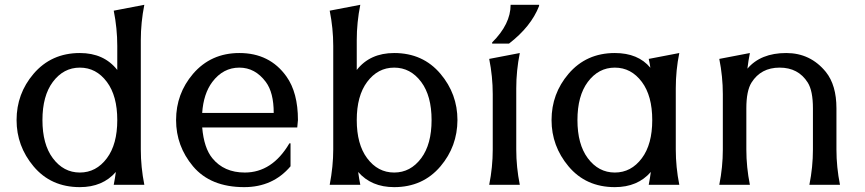

<svg xmlns="http://www.w3.org/2000/svg" viewBox="-20 -767 3590 797"><path d="M423.8 -426.8Q379.4 -486.3 311.5 -486.3Q243.7 -486.3 199.2 -426.8Q156.2 -369.1 156.2 -268.6Q156.2 -168 199.2 -110.4Q243.7 -50.8 311.5 -50.8Q379.4 -50.8 423.8 -110.4Q466.8 -168 466.8 -268.6Q466.8 -369.1 423.8 -426.8ZM579.1 0H452.1Q457.5 -26.9 460.9 -53.2Q406.2 9.8 311.5 9.8Q191.4 9.8 119.1 -76.7Q48.8 -160.6 48.8 -268.6Q48.8 -377.9 119.1 -460.4Q192.9 -546.9 311.5 -546.9Q411.6 -546.9 466.8 -476.6V-576.2Q466.8 -649.4 452.1 -722.7L579.1 -747.1Q564.5 -673.8 564.5 -600.6V-146.5Q564.5 -73.2 579.1 0Z M1186 -171.9V-76.7Q1112.8 9.8 993.7 9.8Q854 9.8 781.2 -76.7Q710.9 -160.6 710.9 -268.6Q710.9 -377.9 781.2 -460.4Q855.5 -546.9 973.6 -546.9Q1099.6 -546.9 1168.9 -449.7Q1216.8 -382.8 1216.8 -268.6L1213.9 -237.8H819.3Q826.7 -152.8 861.3 -110.4Q909.7 -50.8 996.1 -50.8Q1109.9 -50.8 1181.2 -171.9ZM819.3 -298.3H1116.2Q1116.2 -382.8 1083.5 -426.8Q1039.1 -486.3 973.6 -486.3Q906.2 -486.3 861.3 -426.8Q824.7 -377.9 819.3 -298.3Z M1728.5 -426.8Q1684.1 -486.3 1616.2 -486.3Q1548.3 -486.3 1503.9 -426.8Q1460.9 -369.1 1460.9 -268.6Q1460.9 -168 1503.9 -110.4Q1548.3 -50.8 1616.2 -50.8Q1684.1 -50.8 1728.5 -110.4Q1771.5 -168 1771.5 -268.6Q1771.5 -369.1 1728.5 -426.8ZM1348.6 0Q1363.3 -76.7 1363.3 -146.5V-576.2Q1363.3 -649.4 1348.6 -722.7L1475.6 -747.1Q1460.9 -673.8 1460.9 -600.6V-476.6Q1516.1 -546.9 1616.2 -546.9Q1735.8 -546.9 1808.6 -460.4Q1878.9 -377 1878.9 -268.6Q1878.4 -159.2 1808.6 -76.7Q1735.4 9.8 1616.2 9.8Q1521.5 9.8 1466.8 -53.2Q1470.2 -26.9 1475.6 0Z M2217.8 -747.1V-742.2Q2184.6 -656.7 2092.8 -585.9H2022.9V-590.8Q2099.6 -667 2099.6 -747.1ZM2010.7 0Q2025.4 -73.2 2025.4 -146.5V-376Q2025.4 -449.2 2010.7 -522.5L2137.7 -546.9Q2123 -473.6 2123 -400.4V-146.5Q2123 -73.2 2137.7 0Z M2799.8 0H2672.9Q2678.2 -26.9 2681.6 -53.2Q2627 9.8 2532.2 9.8Q2412.1 9.8 2339.8 -76.7Q2269.5 -160.6 2269.5 -268.6Q2269.5 -377.9 2339.8 -460.4Q2413.6 -546.9 2532.2 -546.9Q2628.9 -546.9 2679.7 -485.8Q2677.2 -503.9 2672.9 -522.5L2799.8 -546.9Q2785.2 -475.6 2785.2 -400.4V-146.5Q2785.2 -73.2 2799.8 0ZM2644.5 -426.8Q2600.1 -486.3 2532.2 -486.3Q2464.4 -486.3 2419.9 -426.8Q2377 -369.1 2377 -268.6Q2377 -168 2419.9 -110.4Q2464.4 -50.8 2532.2 -50.8Q2600.1 -50.8 2644.5 -110.4Q2687.5 -168 2687.5 -268.6Q2687.5 -369.1 2644.5 -426.8Z M2965.8 0Q2980.5 -73.2 2980.5 -146.5V-376Q2980.5 -449.2 2965.8 -522.5L3092.8 -546.9Q3086.4 -514.6 3082.5 -481.9Q3137.7 -546.9 3243.7 -546.9Q3344.2 -546.9 3408.2 -468.3Q3452.1 -413.6 3452.1 -317.4V-146.5Q3452.1 -73.2 3466.8 0H3339.8Q3354.5 -73.2 3354.5 -146.5V-317.4Q3354.5 -390.1 3333 -424.3Q3293.9 -486.3 3216.3 -486.3Q3138.7 -486.3 3099.6 -424.3Q3078.1 -390.1 3078.1 -317.4V-146.5Q3078.1 -73.2 3092.8 0Z"/></svg>

Font: Classica
Style: Book
Weight: 400
Version: Version 1.001